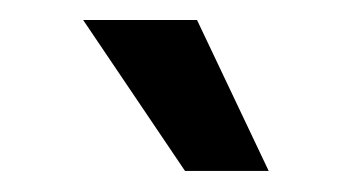

<svg xmlns="http://www.w3.org/2000/svg" viewBox="-20 -771 351 187"><path d="M160.2 -604.5 61 -751.5H171.9L241.7 -604.5Z"/></svg>

Font: Inter 20pt Medium
Style: Regular
Weight: 500
Version: Version 4.001;git-66647c0bb